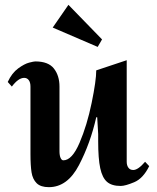

<svg xmlns="http://www.w3.org/2000/svg" viewBox="-20 -762 649 794"><path d="M504 -93Q504 -78 511 -68.5Q518 -59 531 -59Q551 -59 580 -93L597 -75Q572 -24 535 -8.5Q498 7 479 7Q442 7 422.5 -10Q403 -27 394.5 -66.5Q386 -106 386 -178V-208L382 -277H378Q354 -170 306.5 -79Q259 12 182 12Q148 12 131.5 -4.5Q115 -21 110.5 -49Q106 -77 106 -126V-404Q106 -421 99 -430.5Q92 -440 80 -440Q56 -440 29 -404L12 -423Q29 -460 55 -479Q81 -498 100.5 -503Q120 -508 126 -508Q180 -508 203 -478.5Q226 -449 226 -404V-137Q226 -119 230.5 -109Q235 -99 242 -99Q278 -99 309 -171.5Q340 -244 359 -336.5Q378 -429 378 -471L504 -513ZM402 -599 263 -742 198 -648 384 -568Z"/></svg>

Font: Amita
Style: Bold
Weight: 700
Designer: Eduardo Rodriguez Tunni, Modular Infotech, Brian J. Bonislawsky
Foundry: Eduardo Rodriguez Tunni, Modular Infotech, Brian J. Bonislawsky
Version: Version 1.003